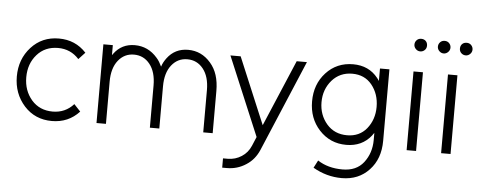

<svg xmlns="http://www.w3.org/2000/svg" viewBox="-56 -856 3016 1215"><g transform="rotate(5 1451.5 -249.0)"><path d="M290 -512Q183 -512 114 -436Q45 -360 45 -250Q45 -141 114 -64Q183 12 290 12Q395 12 464 -63L423 -107Q370 -48 290 -48Q207 -48 156 -106Q105 -165 105 -250Q105 -336 156 -394Q207 -452 290 -452Q370 -452 423 -393L464 -437Q395 -512 290 -512Z M1311 0V-268Q1311 -324 1297 -368Q1283 -412 1254 -445Q1196 -512 1111 -512Q1027 -512 978 -446Q969 -434 961.5 -420.5Q954 -407 949 -391Q942 -406 934 -419.5Q926 -433 915 -445Q857 -512 772 -512Q689 -512 640 -446Q639 -444 637 -441.5Q635 -439 633 -437V-500H573V0H633V-268Q633 -354 672 -403Q711 -452 772 -452Q834 -452 873 -403Q912 -354 912 -268V0H972V-268Q972 -354 1011 -403Q1050 -452 1111 -452Q1173 -452 1212 -403Q1251 -354 1251 -268V0Z M1380 -500 1590 0 1566 57Q1547 102 1508 127Q1468 153 1420 153H1390V212H1420Q1486 212 1541 176Q1569 158 1588.5 134Q1608 110 1621 80L1866 -500H1801L1622 -78L1445 -500Z M2159 -452Q2237 -452 2283 -396Q2330 -338 2330 -256Q2330 -175 2283 -117Q2237 -61 2159 -61Q2079 -61 2030 -117Q1980 -175 1980 -256Q1980 -337 2030 -395Q2080 -452 2159 -452ZM2159 -512Q2055 -512 1987 -438Q1920 -365 1920 -256Q1920 -148 1987 -75Q2056 0 2159 0Q2259 0 2317 -73Q2320 -78 2323.5 -82.5Q2327 -87 2330 -91V-46Q2330 37 2283 98Q2237 157 2149 157Q2056 157 1991 114L1966 162Q2052 212 2149 212Q2256 212 2323 140Q2390 69 2390 -46V-500H2330V-421Q2327 -426 2323.5 -430.5Q2320 -435 2317 -439Q2259 -512 2159 -512Z M2614 -670Q2614 -688 2603 -699Q2592 -710 2574 -710Q2557 -710 2546 -699Q2534 -687 2534 -670Q2534 -654 2546 -642Q2558 -630 2574 -630Q2591 -630 2603 -642Q2614 -653 2614 -670ZM2543 0H2603V-500H2543Z M2762 0H2822V-500H2762ZM2723 -710Q2706 -710 2695 -699Q2683 -687 2683 -670Q2683 -654 2695 -642Q2707 -630 2723 -630Q2739 -630 2751 -642Q2763 -654 2763 -670Q2763 -687 2751 -699Q2740 -710 2723 -710ZM2863 -710Q2845 -710 2834 -699Q2823 -688 2823 -670Q2823 -653 2834 -642Q2846 -630 2863 -630Q2879 -630 2891 -642Q2903 -654 2903 -670Q2903 -687 2891 -699Q2880 -710 2863 -710Z"/></g></svg>

Font: Unageo
Style: Light
Weight: 300
Designer: Richard Sepsi
Foundry: Richard Sepsi
Version: Version 2.000